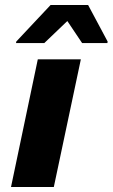

<svg xmlns="http://www.w3.org/2000/svg" viewBox="-20 -747 450 767"><path d="M24 0 131 -510H303L195 0ZM44 -575 45 -581 182 -727H332L410 -581L409 -575H308L249 -663L157 -575Z"/></svg>

Font: Saira Expanded
Style: Bold Italic
Weight: 700
Width: 7
Italic angle: -12°
Designer: Hector Gatti with collaboration of the Omnibus-Type team
Foundry: Omnibus-Type
Version: Version 1.101